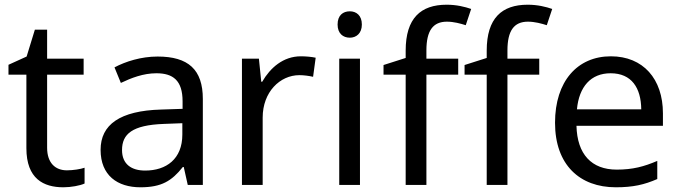

<svg xmlns="http://www.w3.org/2000/svg" viewBox="-20 -785 2885 815"><path d="M264 -62C215 -62 180 -93 180 -158V-468H335V-536H180V-659H128L93 -545L16 -510V-468H92V-156C92 -26 165 10 249 10C281 10 320 3 339 -6V-73C322 -67 290 -62 264 -62Z M649 -545C579 -545 513 -524 466 -499L493 -433C537 -454 588 -474 644 -474C714 -474 755 -444 755 -355V-323L664 -320C489 -315 407 -256 407 -149C407 -40 479 10 576 10C666 10 709 -17 756 -76H760L777 0H841V-365C841 -490 779 -545 649 -545ZM675 -259 754 -262V-214C754 -110 686 -61 596 -61C538 -61 498 -88 498 -148C498 -216 541 -254 675 -259Z M1257 -546C1182 -546 1127 -497 1093 -438H1089L1079 -536H1007V0H1095V-286C1095 -394 1168 -466 1251 -466C1269 -466 1292 -463 1309 -459L1320 -540C1302 -544 1277 -546 1257 -546Z M1465 -737C1436 -737 1413 -720 1413 -681C1413 -643 1436 -625 1465 -625C1492 -625 1516 -643 1516 -681C1516 -720 1492 -737 1465 -737ZM1508 -536H1420V0H1508Z M1925 -468V-536H1790V-571C1790 -655 1818 -693 1877 -693C1906 -693 1935 -685 1957 -678L1980 -747C1954 -756 1918 -765 1876 -765C1766 -765 1702 -708 1702 -570V-539L1608 -509V-468H1702V0H1790V-468Z M2269 -468V-536H2134V-571C2134 -655 2162 -693 2221 -693C2250 -693 2279 -685 2301 -678L2324 -747C2298 -756 2262 -765 2220 -765C2110 -765 2046 -708 2046 -570V-539L1952 -509V-468H2046V0H2134V-468Z M2573 -546C2431 -546 2336 -440 2336 -264C2336 -85 2441 10 2594 10C2667 10 2715 -1 2770 -25V-102C2714 -78 2666 -65 2598 -65C2491 -65 2430 -130 2427 -251H2794V-304C2794 -450 2710 -546 2573 -546ZM2572 -474C2661 -474 2701 -412 2702 -321H2429C2438 -417 2488 -474 2572 -474Z"/></svg>

Font: Noto Sans Hebrew Droid Medium
Style: Regular
Weight: 500
Designer: Monotype Design Team
Foundry: Monotype Imaging Inc.
Version: Version 1.100